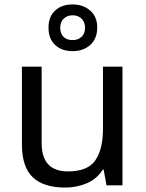

<svg xmlns="http://www.w3.org/2000/svg" viewBox="-20 -837 658 867"><path d="M533 -536V0H461L448 -71H444Q418 -29 372 -9.5Q326 10 274 10Q177 10 128 -36.5Q79 -83 79 -185V-536H168V-191Q168 -63 287 -63Q376 -63 410.5 -113Q445 -163 445 -257V-536ZM308 -606Q259 -606 229 -634Q199 -662 199 -712Q199 -762 229 -789.5Q259 -817 308 -817Q355 -817 387 -789.5Q419 -762 419 -713Q419 -662 387.5 -634Q356 -606 308 -606ZM308 -656Q333 -656 348.5 -671Q364 -686 364 -712Q364 -738 348 -753Q332 -768 308 -768Q284 -768 268 -753Q252 -738 252 -712Q252 -686 266.5 -671Q281 -656 308 -656Z"/></svg>

Font: Noto Sans Vai
Style: Regular
Weight: 400
Designer: Monotype Design Team
Foundry: Monotype Imaging Inc.
Version: Version 2.001; ttfautohint (v1.8.4.7-5d5b)